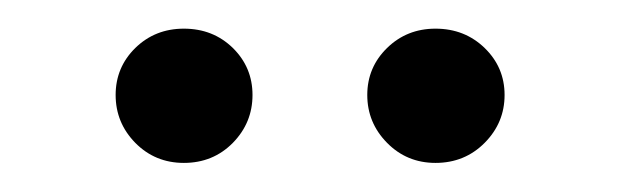

<svg xmlns="http://www.w3.org/2000/svg" viewBox="-20 -665 425 132"><path d="M59.5 -599.7Q59.5 -580.6 73 -566.8Q86.6 -553 106.4 -553Q126.5 -553 140.1 -566.8Q153.6 -580.6 153.6 -599.7Q153.6 -618.7 140.1 -632Q126.5 -645.3 106.4 -645.3Q86.6 -645.3 73 -632Q59.5 -618.7 59.5 -599.7ZM232.5 -599.7Q232.5 -580.6 246.1 -566.8Q259.7 -553 279.4 -553Q299.5 -553 313.2 -566.8Q326.9 -580.6 326.9 -599.7Q326.9 -618.7 313.2 -632Q299.5 -645.3 279.4 -645.3Q259.7 -645.3 246.1 -632Q232.5 -618.7 232.5 -599.7Z"/></svg>

Font: Estedad VF
Style: Regular
Weight: 100
Designer: Amin Abedi
Version: Version 7.3